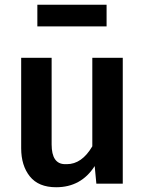

<svg xmlns="http://www.w3.org/2000/svg" viewBox="-20 -772 611 807"><path d="M216 15Q142 15 105.5 -30.5Q69 -76 69 -149V-529H197V-165Q197 -82 254 -82H261Q324 -82 368 -157V-529H496V0H385L378 -74Q321 15 216 15ZM428 -661H137V-752H428Z"/></svg>

Font: Trujillo Medium
Style: Regular
Weight: 500
Designer: Fira Sans original fonts by bBox Type GmbH, Carrois Corporate GbR, & Edenspiekermann AG / Changes by Cristiano Sobral
Foundry: Fira Sans original fonts by bBox Type GmbH, Carrois Corporate GbR, & Edenspiekermann AG / Changes by Cristiano Sobral
Version: Version 4.301;October 17, 2021;FontCreator 14.0.0.2814 64-bi